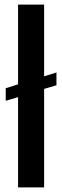

<svg xmlns="http://www.w3.org/2000/svg" viewBox="-20 -820 272 840"><path d="M59 0V-395L5 -379V-434L59 -451V-800H173V-486L227 -503V-447L173 -431V0Z"/></svg>

Font: Big Shoulders Text
Style: Bold
Weight: 700
Designer: Patric King
Foundry: XO Type Co
Version: Version 1.000; ttfautohint (v1.8.2)